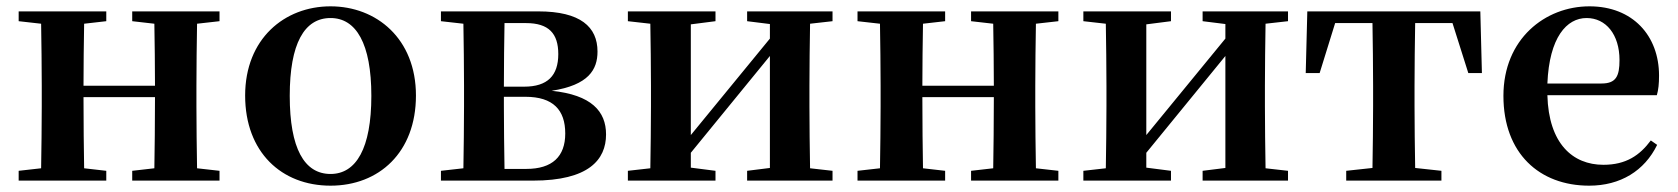

<svg xmlns="http://www.w3.org/2000/svg" viewBox="-20 -571 5305 607"><path d="M674 -504V-535H398V-504L468 -496C469 -441 470 -361 470 -300H244C244 -361 245 -440 246 -496L316 -504V-535H39V-504L110 -496C111 -439 112 -356 112 -300V-235C112 -179 111 -96 110 -39L39 -31V0H316V-31L246 -39C245 -96 244 -182 244 -264H470C470 -182 469 -96 468 -39L398 -31V0H674V-31L603 -39C602 -96 601 -179 601 -235V-300C601 -356 602 -439 603 -496Z M1025 16C1178 16 1295 -89 1295 -269C1295 -449 1170 -551 1025 -551C879 -551 755 -448 755 -269C755 -90 870 16 1025 16ZM1025 -21C942 -21 896 -102 896 -268C896 -433 942 -514 1025 -514C1106 -514 1154 -433 1154 -268C1154 -102 1106 -21 1025 -21Z M1575 -37C1574 -94 1573 -178 1573 -235V-265H1641C1729 -265 1767 -223 1767 -149C1767 -76 1726 -37 1644 -37ZM1643 -498C1715 -498 1745 -465 1745 -400C1745 -332 1711 -297 1637 -297H1573C1573 -364 1574 -444 1575 -498ZM1374 -535V-504L1445 -496C1446 -439 1447 -356 1447 -300V-235C1447 -179 1446 -96 1445 -39L1374 -31V0H1665C1841 0 1896 -66 1896 -146C1896 -219 1850 -271 1724 -284C1841 -302 1869 -351 1869 -408C1869 -486 1815 -535 1682 -535Z M2612 -504V-535H2342V-504L2414 -495V-449L2164 -144V-494L2242 -504V-535H1965V-504L2036 -496C2037 -439 2038 -356 2038 -300V-235C2038 -179 2037 -96 2036 -39L1965 -31V0H2242V-31L2164 -41V-88L2414 -394V-40L2342 -31V0H2612V-31L2541 -39C2540 -96 2539 -179 2539 -235V-300C2539 -356 2540 -439 2541 -496Z M3326 -504V-535H3050V-504L3120 -496C3121 -441 3122 -361 3122 -300H2896C2896 -361 2897 -440 2898 -496L2968 -504V-535H2691V-504L2762 -496C2763 -439 2764 -356 2764 -300V-235C2764 -179 2763 -96 2762 -39L2691 -31V0H2968V-31L2898 -39C2897 -96 2896 -182 2896 -264H3122C3122 -182 3121 -96 3120 -39L3050 -31V0H3326V-31L3255 -39C3254 -96 3253 -179 3253 -235V-300C3253 -356 3254 -439 3255 -496Z M4052 -504V-535H3782V-504L3854 -495V-449L3604 -144V-494L3682 -504V-535H3405V-504L3476 -496C3477 -439 3478 -356 3478 -300V-235C3478 -179 3477 -96 3476 -39L3405 -31V0H3682V-31L3604 -41V-88L3854 -394V-40L3782 -31V0H4052V-31L3981 -39C3980 -96 3979 -179 3979 -235V-300C3979 -356 3980 -439 3981 -496Z M4572 -498 4622 -340H4665L4660 -535H4113L4108 -340H4152L4201 -498H4319C4320 -441 4321 -357 4321 -300V-235C4321 -179 4320 -97 4319 -40L4236 -31V0H4537V-31L4454 -40C4453 -97 4452 -179 4452 -235V-300C4452 -357 4453 -441 4454 -498Z M4872 -307C4878 -453 4933 -514 4996 -514C5057 -514 5100 -462 5100 -381C5100 -330 5089 -307 5043 -307ZM5218 -270C5223 -287 5225 -306 5225 -332C5225 -458 5142 -551 5005 -551C4865 -551 4733 -448 4733 -268C4733 -86 4847 16 5004 16C5103 16 5179 -31 5219 -113L5199 -127C5164 -80 5121 -50 5049 -50C4952 -50 4876 -117 4872 -270Z"/></svg>

Font: Noto Serif CJK JP
Style: Bold
Weight: 700
Designer: Ryoko NISHIZUKA 西塚涼子 (kana & ideographs); Frank Grießhammer (Latin, Greek & Cyrillic); Wenlong ZHANG 张文龙 (bopomofo); San
Foundry: Adobe Systems Incorporated
Version: Version 1.000;PS 1;hotconv 16.6.53;makeotf.lib2.5.65590